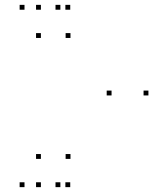

<svg xmlns="http://www.w3.org/2000/svg" viewBox="-20 -760 660 790"><path d="M228.4 -720V-740H208.4V-720ZM80.8 -720V-740H60.8V-720ZM80.8 10V-10H60.8V10ZM228.4 10V-10H208.4V10ZM270 -106.2V-126.2H250V-106.2ZM148.3 -106.2V-126.2H128.3V-106.2ZM148.3 10V-10H128.3V10ZM269 10V-10H249V10ZM590.7 -367.3V-387.3H570.7V-367.3ZM269 -720V-740H249V-720ZM148.3 -720V-740H128.3V-720ZM148.3 -603.8V-623.8H128.3V-603.8ZM270 -603.8V-623.8H250V-603.8ZM439 -367.3V-387.3H419V-367.3Z"/></svg>

Font: Monaspace Neon Dots Var
Style: Regular
Weight: 400
Designer: Riley Cran and the Lettermatic Team
Version: Version 1.100 (Monaspace Neon Dots)